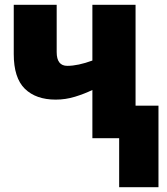

<svg xmlns="http://www.w3.org/2000/svg" viewBox="-20 -573 691 796"><path d="M363 -553V-322Q303 -300 259 -300Q215 -300 215 -357V-553H37V-349Q37 -250 83 -205Q129 -160 211 -160Q252 -160 291 -172Q330 -184 363 -200V0H474V203H637V-135H542V-553Z"/></svg>

Font: Noto Sans UI SemiCondensed Black
Style: Regular
Weight: 900
Width: 4
Designer: Monotype Design Team
Foundry: Monotype Imaging Inc.
Version: 1.001